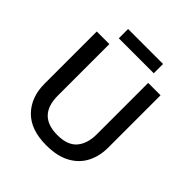

<svg xmlns="http://www.w3.org/2000/svg" viewBox="-229 -1025 1196 1196"><g transform="rotate(45 369.5 -426.5)"><path d="M650 -252Q650 -178 619.5 -118.5Q589 -59 526 -24.5Q463 10 366 10Q230 10 159 -62.5Q88 -135 88 -254V-714H199V-260Q199 -172 242 -128Q285 -84 371 -84Q460 -84 500.5 -131.5Q541 -179 541 -261V-714H650ZM523 -863V-781H215V-863Z"/></g></svg>

Font: Noto Sans Adlam Medium
Style: Regular
Weight: 500
Version: Version 3.001